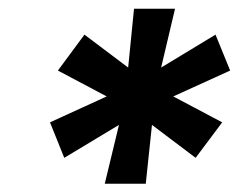

<svg xmlns="http://www.w3.org/2000/svg" viewBox="-20 -748 572 449"><path d="M225 -318.4 258.2 -455.9 130.3 -378.9 96.9 -461.9 229.5 -522.5 115.4 -583 177.5 -667 279.7 -590 293.4 -727.5H389.3L356.8 -590L484 -667L518.2 -583L385.2 -522.5L499.6 -461.9L437.5 -378.9L335.4 -455.9L320.9 -318.4Z"/></svg>

Font: Inter Tight
Style: Italic
Weight: 400
Italic angle: -9.39999°
Designer: Rasmus Andersson
Foundry: rsms
Version: Version 3.002